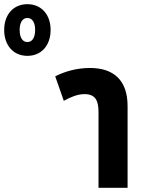

<svg xmlns="http://www.w3.org/2000/svg" viewBox="-255 -898 686 918"><path d="M-124 -631C-56 -631 -13 -682 -13 -755C-13 -827 -56 -878 -124 -878C-192 -878 -235 -827 -235 -755C-235 -682 -192 -631 -124 -631ZM-124 -697C-149 -697 -161 -721 -161 -755C-161 -788 -149 -812 -124 -812C-99 -812 -87 -788 -87 -755C-87 -721 -99 -697 -124 -697ZM50 -416C81 -433 115 -448 149 -448C202 -448 216 -416 216 -362V0H355V-391C355 -514 289 -573 175 -573C113 -573 56 -557 9 -533Z"/></svg>

Font: Noto Sans Thai Looped ExtraCondensed ExtraBold
Style: Regular
Weight: 800
Width: 2
Designer: Sasikarn Vongin, Ben Mitchell
Foundry: The Fontpad Ltd
Version: Version 1.001